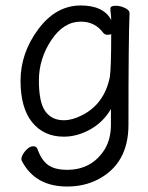

<svg xmlns="http://www.w3.org/2000/svg" viewBox="-20 -506 540 701"><path d="M225 175Q110 175 61 84Q58 79 58 76Q58 62 72.5 45Q87 28 101 28Q114 28 117 39Q132 80 156.5 97Q181 114 225 114Q316 114 363 38Q385 1 385 -51V-108Q357 -60 309.5 -33.5Q262 -7 213 -7Q140 -7 97.5 -59.5Q55 -112 55 -211Q55 -312 119.5 -399Q184 -486 275 -486Q358 -486 386 -433Q386 -445 384.5 -455.5Q383 -466 383 -475Q383 -485 403 -485Q419 -485 436 -477Q453 -469 453 -458Q449 -364 449 -50Q449 91 338 149Q288 175 225 175ZM213 -67Q244 -67 279 -85Q361 -126 381 -225Q386 -257 386 -382Q384 -379 372 -379Q363 -379 357 -386Q327 -427 275 -427Q212 -427 167 -359Q122 -291 122 -212Q122 -132 145.5 -99.5Q169 -67 213 -67Z"/></svg>

Font: LXGW WenKai Mono Lite
Style: Regular
Weight: 400
Monospace: yes
Designer: LXGW / Fontworks Inc.
Foundry: LXGW / Fontworks Inc.
Version: Version 1.520; June 14, 2025